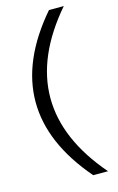

<svg xmlns="http://www.w3.org/2000/svg" viewBox="-131 -723 600 977"><g transform="rotate(-15 168.5 -235.0)"><path d="M233 200H311C186 55 124 -90 124 -235C124 -380 186 -525 311 -670H233C108 -525 46 -380 46 -235C46 -90 108 55 233 200Z"/></g></svg>

Font: LT Wave Light
Style: Regular
Weight: 300
Designer: Daniel Lyons
Version: Version 2.5 (Glyphs App)